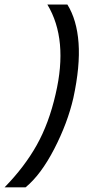

<svg xmlns="http://www.w3.org/2000/svg" viewBox="-73 -759 371 830"><path d="M-53.2 50.8Q32.7 -37.1 85.7 -131.6Q138.7 -226.1 167.5 -352.5Q222.7 -588.4 131.8 -739.3H218.3Q259.3 -673.3 266.6 -573.2Q273.9 -473.1 244.1 -335.4Q219.2 -227.1 161.6 -115.5Q104 -3.9 37.6 50.8Z"/></svg>

Font: HK Grotesk SmBold Legacy Italic
Style: Regular
Weight: 600
Italic angle: -13°
Designer: Alfredo Marco Pradil
Foundry: Hanken Design Co.
Version: Version 2.022;PS 002.022;hotconv 1.0.88;makeotf.lib2.5.64775